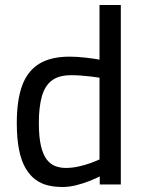

<svg xmlns="http://www.w3.org/2000/svg" viewBox="-20 -736 572 766"><path d="M229 10Q198 10 171 3.5Q144 -3 121.5 -19.5Q99 -36 82 -65Q65 -94 56 -138.5Q47 -183 47 -246Q47 -335 68 -393.5Q89 -452 135.5 -481Q182 -510 258 -510Q286 -510 321.5 -506Q357 -502 377 -498V-716H462V0H378V-32Q362 -24 337 -14Q312 -4 284 3Q256 10 229 10ZM242 -66Q267 -66 292.5 -71.5Q318 -77 340 -85Q362 -93 377 -100V-426Q365 -428 345 -430.5Q325 -433 303.5 -434.5Q282 -436 264 -436Q215 -436 187 -415Q159 -394 147 -351.5Q135 -309 135 -246Q135 -189 143.5 -153.5Q152 -118 167 -99Q182 -80 201.5 -73Q221 -66 242 -66Z"/></svg>

Font: Cairo Medium
Style: Regular
Weight: 500
Designer: Mohamed Gaber, Accademia di Belle Arti di Urbino
Foundry: Kief Type Foundry, Accademia di Belle Arti di Urbino
Version: Version 3.117